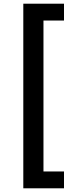

<svg xmlns="http://www.w3.org/2000/svg" viewBox="-20 -852 417 1038"><path d="M106 -832V166H326V75H215V-741H326V-832Z"/></svg>

Font: Noto Sans Gurmukhi SemiBold
Style: Regular
Weight: 600
Designer: Jelle Bosma - Monotype Design Team
Foundry: Monotype Imaging Inc.
Version: Version 2.004